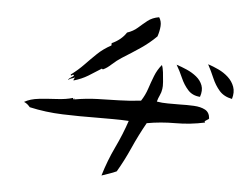

<svg xmlns="http://www.w3.org/2000/svg" viewBox="-51 -805 1101 839"><g transform="rotate(5 500.0 -385.5)"><path d="M870 -319Q869 -316 861 -312Q856 -309 853 -306.5Q850 -304 854 -300Q790 -286 725 -286Q660 -286 600 -275Q569 -220 543 -161.5Q517 -103 488 -54Q473 -47 456.5 -41.5Q440 -36 423 -30Q443 -97 472 -157.5Q501 -218 521 -278Q487 -280 451.5 -280Q416 -280 380 -280Q306 -279 231 -281.5Q156 -284 85 -300Q78 -308 72.5 -312.5Q67 -317 58 -321Q84 -336 122 -340Q160 -344 200 -346Q240 -348 270 -357Q270 -349 271 -349.5Q272 -350 273 -353Q276 -359 276 -351Q328 -360 376 -361.5Q424 -363 471 -364Q518 -365 567 -371Q584 -397 593.5 -426Q603 -455 614 -483Q625 -511 644 -534Q649 -524 651.5 -503Q654 -482 655.5 -461Q657 -440 655 -430Q653 -415 646.5 -401.5Q640 -388 636 -373Q659 -369 684.5 -369Q710 -369 735 -369Q769 -370 799 -368.5Q829 -367 848.5 -356.5Q868 -346 870 -319ZM614 -657Q583 -626 546 -601Q509 -576 467 -550Q445 -536 425.5 -518Q406 -500 390 -493Q389 -492 386.5 -493.5Q384 -495 385 -496Q356 -477 328 -460Q300 -443 265 -433Q265 -438 267 -440.5Q269 -443 270 -447Q264 -443 255.5 -441Q247 -439 243 -433Q241 -436 245 -439.5Q249 -443 254 -446Q257 -448 260.5 -450Q264 -452 265 -455Q263 -461 256 -455Q251 -451 251 -458Q282 -481 306.5 -506.5Q331 -532 356.5 -556.5Q382 -581 417 -600V-610Q437 -619 453 -632Q469 -645 480 -662Q507 -671 525.5 -687.5Q544 -704 564 -720Q584 -736 614 -741Q625 -724 623.5 -702.5Q622 -681 614 -657ZM962 -413Q926 -420 906 -443Q886 -466 873 -496.5Q860 -527 845 -555Q867 -548 891.5 -536.5Q916 -525 935 -507.5Q954 -490 962.5 -466.5Q971 -443 962 -413ZM822 -410Q789 -412 769 -434Q749 -456 736 -486Q723 -516 708 -541Q730 -534 754 -523.5Q778 -513 797 -497.5Q816 -482 824 -460.5Q832 -439 822 -410Z"/></g></svg>

Font: Yuji Boku
Style: Regular
Weight: 400
Designer: Kataoka Yuji
Foundry: Kinuta Font Factory
Version: Version 3.002